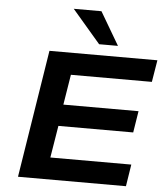

<svg xmlns="http://www.w3.org/2000/svg" viewBox="-61 -1002 923 1056"><g transform="rotate(5 400.0 -473.5)"><path d="M78 0 190 -705H786L766 -584H319L292 -417H707L688 -298H275L246 -121H693L674 0ZM459 -765 303 -947H456L563 -765Z"/></g></svg>

Font: Nunito Sans 7pt Expanded
Style: Bold Italic
Weight: 700
Width: 7
Italic angle: -9°
Designer: Vernon Adams
Foundry: Vernon Adams
Version: Version 3.101;gftools[0.9.27]